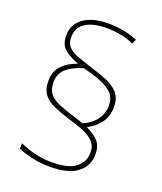

<svg xmlns="http://www.w3.org/2000/svg" viewBox="-140 -850 798 943"><g transform="rotate(20 259.0 -379.0)"><path d="M82 -395Q82 -444 112 -475Q142 -506 190 -522Q146 -538 117 -561.5Q88 -585 88 -633Q88 -692 135 -725.5Q182 -759 263 -759Q308 -759 347 -751Q386 -743 417 -730L406 -706Q379 -720 340 -727.5Q301 -735 263 -735Q193 -735 153.5 -709.5Q114 -684 114 -633Q114 -599 134 -580.5Q154 -562 186.5 -551Q219 -540 258 -527Q301 -514 340 -498.5Q379 -483 404 -456.5Q429 -430 429 -381Q429 -333 403 -298.5Q377 -264 337 -244Q374 -228 398.5 -203Q423 -178 423 -133Q423 -72 375.5 -35.5Q328 1 233 1Q181 1 137 -9.5Q93 -20 65 -32V-61Q91 -49 118 -40.5Q145 -32 174 -27.5Q203 -23 233 -23Q320 -23 358.5 -53.5Q397 -84 397 -133Q397 -168 376 -189.5Q355 -211 320.5 -225Q286 -239 243 -251Q199 -265 162 -280Q125 -295 103.5 -321.5Q82 -348 82 -395ZM108 -395Q108 -356 127.5 -334Q147 -312 179.5 -299.5Q212 -287 251 -274L311 -255Q353 -272 378 -305Q403 -338 403 -381Q403 -418 382 -441.5Q361 -465 321.5 -481Q282 -497 225 -511Q176 -498 142 -471Q108 -444 108 -395Z"/></g></svg>

Font: Noto Sans Hebrew Thin
Style: Regular
Weight: 250
Designer: Monotype Design Team
Foundry: Monotype Imaging Inc.
Version: Version 2.003